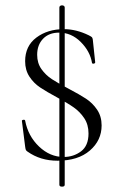

<svg xmlns="http://www.w3.org/2000/svg" viewBox="-20 -589 448 718"><path d="M212 -569Q216 -569 219 -567Q222 -565 222 -561V102Q222 109 212 109Q202 109 202 102V-561Q202 -565 205 -567Q208 -569 212 -569ZM237 -257Q277 -236 301.5 -220Q326 -204 343 -179Q360 -154 360 -120Q360 -64 316 -26Q272 12 195 12Q131 12 83 -22Q78 -25 76.5 -29Q75 -33 74 -41L62 -136Q61 -140 67 -141Q73 -142 74 -138Q85 -80 126 -41Q167 -2 218 -2Q255 -2 283 -23Q311 -44 311 -90Q311 -123 295 -147Q279 -171 255.5 -187.5Q232 -204 193 -225Q154 -246 130 -262Q106 -278 90 -302.5Q74 -327 74 -360Q74 -417 116 -448.5Q158 -480 219 -480Q265 -480 312 -457Q322 -452 324 -449.5Q326 -447 327 -441L336 -356Q336 -352 330.5 -351Q325 -350 324 -354Q317 -397 282 -432Q247 -467 201 -467Q163 -467 141 -444Q119 -421 119 -384Q119 -353 135 -330.5Q151 -308 174 -293Q197 -278 237 -257Z"/></svg>

Font: Cormorant Unicase Light
Style: Regular
Weight: 300
Designer: Christian Thalmann (Catharsis Fonts)
Foundry: Catharsis Fonts
Version: Version 4.000